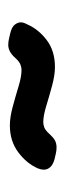

<svg xmlns="http://www.w3.org/2000/svg" viewBox="138 -512 160 477"><g transform="rotate(90 218.5 -273.0)"><path d="M75 -215 62 -218Q46 -222 40.5 -229.5Q35 -237 35 -244Q35 -251 40 -260Q52 -288 79 -308.5Q106 -329 146 -329Q166 -329 192 -322Q218 -315 242.5 -307.5Q267 -300 283 -300Q289 -300 296 -302.5Q303 -305 313 -316Q320 -324 327.5 -328.5Q335 -333 346 -333Q350 -333 354 -332.5Q358 -332 362 -331L375 -328Q389 -324 395 -317Q401 -310 401 -302Q401 -297 400 -293.5Q399 -290 398 -287Q386 -259 358 -238Q330 -217 291 -217Q271 -217 245 -224Q219 -231 194.5 -238.5Q170 -246 153 -246Q148 -246 140.5 -243.5Q133 -241 123 -230Q108 -213 91 -213Q87 -213 83 -213.5Q79 -214 75 -215Z"/></g></svg>

Font: Asap Condensed VF Beta
Style: Regular
Weight: 400
Designer: Pablo Cosgaya
Foundry: Omnibus-Type
Version: Version 1.008